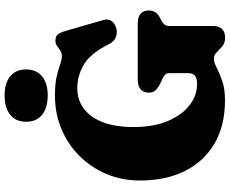

<svg xmlns="http://www.w3.org/2000/svg" viewBox="-102 -877 999 835"><g transform="rotate(-90 397.5 -459.5)"><path d="M702 -34Q702 20 650 20Q628.5 20 614 7.8Q599.5 -4.5 587.2 -16.8Q575 -29 560 -29Q544 -29 520.8 -16.8Q497.5 -4.5 463 7.5Q428.5 19.5 379 19.5Q269 19.5 191 -26Q113 -71.5 71.5 -154.5Q30 -237.5 30 -350Q30 -428.5 58.2 -495.8Q86.5 -563 137 -613.5Q187.5 -664 254.5 -692Q321.5 -720 399 -720Q450 -720 482 -712.5Q514 -705 534.5 -697.5Q555 -690 571 -690Q585 -690 595.2 -697Q605.5 -704 615.2 -711Q625 -718 637 -718Q658 -718 666.2 -706.5Q674.5 -695 682 -668.5L728 -509.5Q734.5 -487 721.8 -471.5Q709 -456 686 -452Q667 -449 650.2 -456.5Q633.5 -464 621.5 -488Q582 -567 533 -595Q484 -623 432 -623Q354 -623 308.2 -558.8Q262.5 -494.5 262.5 -379Q262.5 -291.5 288.5 -229.8Q314.5 -168 357 -135Q399.5 -102 449 -102Q476 -102 486.5 -111.8Q497 -121.5 497 -141V-220.5Q497 -235 490.5 -241Q484 -247 471 -253L455 -260.5Q436 -269.5 424 -280.8Q412 -292 412 -311.5Q412 -334 426 -347Q440 -360 469.5 -360H712Q742 -360 755.8 -347Q769.5 -334 769.5 -312Q769.5 -294 761.2 -282.5Q753 -271 737 -263L728 -258.5Q717.5 -253.5 709.8 -245.8Q702 -238 702 -220.5ZM399.5 -751.5Q346 -751.5 315.8 -776Q285.5 -800.5 285.5 -846Q285.5 -889.5 315.8 -914.2Q346 -939 399.5 -939Q454 -939 483.5 -914.2Q513 -889.5 513 -846Q513 -801.5 483.5 -776.5Q454 -751.5 399.5 -751.5Z"/></g></svg>

Font: Fraunces 9pt S100 Black
Style: Regular
Weight: 900
Version: Version 1.000; ttfautohint (v1.8.3)